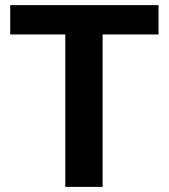

<svg xmlns="http://www.w3.org/2000/svg" viewBox="-20 -731 660 751"><path d="M600.1 -710.9V-596.2H381.3V0H235.4V-596.2H20V-710.9Z"/></svg>

Font: Vazirmatn UI
Style: Bold
Weight: 700
Designer: Saber Rastikerdar
Foundry: Saber Rastikerdar
Version: Version 33.003